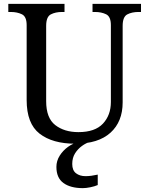

<svg xmlns="http://www.w3.org/2000/svg" viewBox="-20 -734 765 994"><path d="M370 10Q252 10 185 -42Q118 -94 118 -216V-604Q118 -648 93.5 -660Q69 -672 36 -672H23V-714H314V-672H301Q267 -672 243 -659.5Q219 -647 219 -600V-210Q219 -123 266 -86.5Q313 -50 386 -50Q472 -50 513 -94Q554 -138 554 -206V-604Q554 -648 529.5 -660Q505 -672 472 -672H459V-714H710V-672H697Q663 -672 639 -659.5Q615 -647 615 -600V-204Q615 -104 552 -47Q489 10 370 10ZM409 240Q345 240 308.5 213.5Q272 187 272 130Q272 99 289 72Q306 45 332.5 26Q359 7 390 0H447Q426 6 404.5 21.5Q383 37 368.5 60Q354 83 354 115Q354 148 373.5 163Q393 178 423 178Q437 178 452.5 176Q468 174 486 170V224Q470 231 447.5 235.5Q425 240 409 240Z"/></svg>

Font: Noto Naskh Arabic UI
Style: Regular
Weight: 400
Designer: Monotype Design Team, David Williams, Mohamad Dakak and Nizar Qandah
Foundry: Monotype Imaging Inc.
Version: Version 2.014